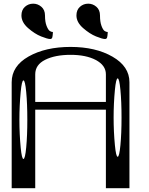

<svg xmlns="http://www.w3.org/2000/svg" viewBox="-20 -999 790 1019"><path d="M510.7 -917Q510.7 -882.8 518.6 -861.8Q526.4 -840.8 534.7 -835Q543 -829.1 551.8 -829.1Q551.8 -827.1 551.3 -820.3Q550.8 -813.5 550.3 -810.1Q549.8 -806.6 548.8 -801.8Q547.9 -796.9 544.9 -794.4Q542 -792 537.1 -792Q523.4 -792 489.7 -805.7Q456.1 -819.3 420.9 -850.1Q385.7 -880.9 385.7 -917Q385.7 -946.3 404.3 -962.9Q422.9 -979.5 448.2 -979.5Q472.7 -979.5 491.7 -962.9Q510.7 -946.3 510.7 -917ZM218.8 -917Q218.8 -882.8 227.1 -861.8Q235.4 -840.8 243.7 -835Q252 -829.1 260.7 -829.1Q260.7 -827.1 260.3 -820.3Q259.8 -813.5 259.3 -810.1Q258.8 -806.6 257.8 -801.8Q256.8 -796.9 253.9 -794.4Q251 -792 246.1 -792Q232.4 -792 198.2 -805.7Q164.1 -819.3 128.9 -850.1Q93.8 -880.9 93.8 -917Q93.8 -946.3 112.3 -962.9Q130.9 -979.5 156.2 -979.5Q180.7 -979.5 199.7 -962.9Q218.8 -946.3 218.8 -917ZM125 -363.3Q125 -449.2 119.1 -510.7Q113.3 -572.3 104.5 -572.3Q95.7 -572.3 89.8 -510.7Q83 -439.5 83 -363.3Q83 -287.1 89.8 -215.8Q95.7 -155.3 104.5 -155.3Q113.3 -155.3 119.1 -216.8Q125 -278.3 125 -363.3ZM589.8 -521.5Q583 -449.2 583 -375Q583 -300.8 589.8 -228.5Q595.7 -167 604.5 -167Q613.3 -167 619.1 -228.5Q625 -290 625 -375Q625 -460 619.1 -521.5Q613.3 -583 604.5 -583Q595.7 -583 589.8 -521.5ZM667 0H542V-417H167V0H42V-562.5Q42 -648.4 131.8 -699.2Q221.7 -750 354.5 -750Q487.3 -750 577.1 -698.2Q667 -646.5 667 -562.5ZM542 -458V-604.5Q542 -652.3 488.3 -680.7Q436.5 -708 354.5 -708Q272.5 -708 219.7 -681.6Q167 -655.3 167 -604.5V-458Z"/></svg>

Font: okolaksMetalik
Style: bold
Weight: 700
Width: 7
Version: Version 0.6